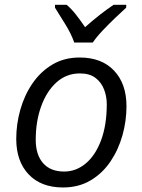

<svg xmlns="http://www.w3.org/2000/svg" viewBox="-20 -786 603 813"><path d="M246.6 7.8Q153.8 7.8 101.3 -47.6Q48.8 -103 48.8 -197.8Q48.8 -260.7 66.2 -322Q83.5 -383.3 117.7 -433.1Q151.9 -482.9 201.9 -512.7Q252 -542.5 317.4 -542.5Q410.6 -542.5 463.1 -486.8Q515.6 -431.2 515.6 -335.9Q515.6 -273.9 498.5 -212.9Q481.4 -151.9 447.5 -101.8Q413.6 -51.8 363.3 -22Q313 7.8 246.6 7.8ZM251.5 -59.6Q302.2 -59.6 343.3 -94Q384.3 -128.4 408.2 -192.6Q432.1 -256.8 432.1 -345.2Q432.1 -377 420.9 -406.7Q409.7 -436.5 384.8 -455.8Q359.9 -475.1 318.4 -475.1Q261.2 -475.1 219.2 -437.3Q177.2 -399.4 154.3 -335.7Q131.3 -272 131.3 -194.3Q131.3 -130.4 162.6 -95Q193.8 -59.6 251.5 -59.6ZM294.4 -606Q281.2 -643.6 256.3 -683.6Q231.4 -723.6 212.9 -753.4V-765.6H262.2Q282.2 -749 302 -723.6Q321.8 -698.2 340.3 -670.9Q403.8 -727.5 460.9 -765.6H514.6L514.2 -753.4Q496.6 -737.8 469 -711.4Q441.4 -685.1 414.6 -656.7Q387.7 -628.4 373 -606Z"/></svg>

Font: Open Sans
Style: Italic
Weight: 400
Italic angle: -12°
Designer: Monotype Design Team
Foundry: Monotype Imaging Inc.
Version: Version 3.000; ttfautohint (v1.8.4)